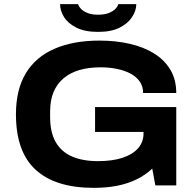

<svg xmlns="http://www.w3.org/2000/svg" viewBox="-20 -895 948 927"><path d="M433 12Q248 12 152.5 -75Q57 -162 57 -343Q57 -462 104.5 -541Q152 -620 243 -659.5Q334 -699 460 -699Q539 -699 606.5 -683.5Q674 -668 724.5 -636.5Q775 -605 803 -557.5Q831 -510 831 -446H671Q671 -478 654.5 -501.5Q638 -525 609.5 -540Q581 -555 544 -562.5Q507 -570 466 -570Q409 -570 364 -557Q319 -544 287 -517Q255 -490 238.5 -450.5Q222 -411 222 -357V-330Q222 -256 249 -209Q276 -162 327.5 -139.5Q379 -117 453 -117Q522 -117 571 -133Q620 -149 646.5 -179Q673 -209 673 -251V-258H439V-378H831V0H730L715 -81Q681 -49 638.5 -28.5Q596 -8 545 2Q494 12 433 12ZM453 -741Q390 -741 349 -761.5Q308 -782 289 -813Q270 -844 270 -875H357Q360 -864 371.5 -852Q383 -840 403.5 -832Q424 -824 453 -824Q485 -824 506 -832.5Q527 -841 538 -853Q549 -865 551 -875H638Q638 -844 618 -813Q598 -782 557.5 -761.5Q517 -741 453 -741Z"/></svg>

Font: Archivo SemiExpanded
Style: Bold
Weight: 700
Width: 6
Designer: Hector Gatti
Foundry: Omnibus-Type
Version: Version 2.001